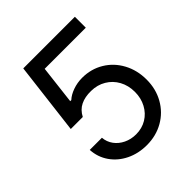

<svg xmlns="http://www.w3.org/2000/svg" viewBox="-197 -834 971 971"><g transform="rotate(-45 288.0 -348.5)"><path d="M73.2 -177.7H160.2Q162.6 -146.5 180.9 -121.3Q199.2 -96.2 229.2 -81.8Q259.3 -67.4 294.9 -67.4Q337.4 -67.4 370.8 -87.6Q404.3 -107.9 423.3 -143.6Q442.4 -179.2 442.4 -223.6Q442.4 -269.5 422.6 -305.7Q402.8 -341.8 367.9 -362.5Q333 -383.3 289.1 -383.8Q245.6 -384.8 214.6 -369.6Q183.6 -354.5 166 -320.3H80.1L127 -707H496.1V-628.9H202.1L177.7 -421.9H185.5Q204.6 -439.9 236.6 -451.4Q268.6 -462.9 303.7 -462.9Q367.2 -462.9 418.5 -432.1Q469.7 -401.4 499 -347.2Q528.3 -293 528.3 -225.6Q528.3 -158.7 498 -105Q467.8 -51.3 414.6 -20.8Q361.3 9.8 294.9 9.8Q234.4 9.8 184.8 -14.4Q135.3 -38.6 105.7 -81.3Q76.2 -124 73.2 -177.7Z"/></g></svg>

Font: Pretendard GOV
Style: Regular
Weight: 400
Designer: Base glyphs from Inter by Rasmus Andersson; Hangeul glyphs from Noto Sans CJK(Source Han Sans) by Jang Soo-young and Kan
Foundry: Kil Hyung-jin
Version: Version 1.309